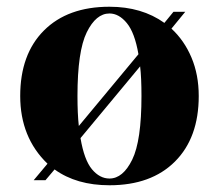

<svg xmlns="http://www.w3.org/2000/svg" viewBox="-20 -535 650 570"><path d="M142 -32 115 0H80L121 -49Q40 -127 40 -250Q40 -374 110.5 -444.5Q181 -515 305 -515Q401 -515 468 -467L495 -500H530L489 -450Q527 -415 548.5 -364Q570 -313 570 -250Q570 -126 499.5 -55.5Q429 15 305 15Q207 15 142 -32ZM391 -374Q380 -438 356.5 -466.5Q333 -495 305 -495Q265 -495 237.5 -439Q210 -383 210 -250Q210 -197 214 -161ZM400 -250Q400 -305 396 -338L219 -125Q230 -60 253 -32.5Q276 -5 305 -5Q345 -5 372.5 -61Q400 -117 400 -250Z"/></svg>

Font: Yeseva One
Style: Regular
Weight: 400
Designer: Jovanny Lemonad
Foundry: Jovanny Lemonad
Version: Version 2.000